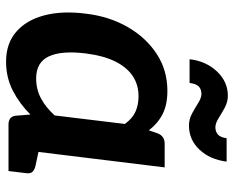

<svg xmlns="http://www.w3.org/2000/svg" viewBox="-89 -673 770 632"><g transform="rotate(90 296.0 -357.0)"><path d="M183 8Q123 8 84.5 -25.5Q46 -59 30.5 -118Q15 -177 25 -255Q34 -331 68.5 -391.5Q103 -452 157 -487.5Q211 -523 279 -523Q325 -523 356 -507Q387 -491 409 -462L419 -491Q428 -514 453 -514H531L468 0H390Q364 0 361 -23L357 -72Q321 -36 278 -14Q235 8 183 8ZM238 -91Q274 -91 304 -107Q334 -123 360 -152L388 -383Q370 -408 347.5 -418Q325 -428 297 -428Q258 -428 229 -408Q200 -388 181.5 -349.5Q163 -311 156 -255Q146 -175 165.5 -133Q185 -91 238 -91ZM444 0 469 -101 525 -89Q539 -86 545.5 -79Q552 -72 550 -58L543 0ZM399 -681Q413 -681 422.5 -689Q432 -697 435 -718H512Q505 -663 472.5 -628.5Q440 -594 393 -594Q372 -594 353 -604.5Q334 -615 318 -625Q302 -635 289 -635Q274 -635 265 -626.5Q256 -618 253 -596H175Q181 -650 215 -686Q249 -722 295 -722Q316 -722 335 -711.5Q354 -701 370 -691Q386 -681 399 -681Z"/></g></svg>

Font: Aleo
Style: Bold Italic
Weight: 700
Italic angle: -7°
Version: Version 2.001;gftools[0.9.29]